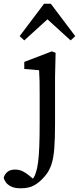

<svg xmlns="http://www.w3.org/2000/svg" viewBox="-100 -768 426 1036"><path d="M11 248Q-20 248 -39.5 238.5Q-59 229 -68.5 215.5Q-78 202 -80 190Q-73 169 -58 158Q-43 147 -19 147Q3 147 21 155.5Q39 164 57 179L98 213L94 219H65L62 209Q73 202 80.5 192Q88 182 94 162Q101 142 105.5 107.5Q110 73 112 22Q114 -29 114 -101V-260Q114 -300 113.5 -329Q113 -358 111 -389L31 -396V-434L180 -491L200 -483L197 -352V-99Q197 -22 193 32Q189 86 176.5 122.5Q164 159 139 186Q114 215 85.5 231.5Q57 248 11 248ZM281 -550 114 -702H198L31 -550L6 -573L138 -748H174L306 -573Z"/></svg>

Font: Source Serif 4 18pt
Style: Regular
Weight: 400
Designer: Frank Grießhammer
Foundry: Adobe Systems Incorporated
Version: Version 4.004;hotconv 1.0.116;makeotfexe 2.5.65601